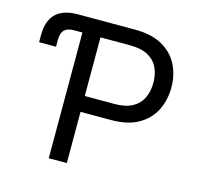

<svg xmlns="http://www.w3.org/2000/svg" viewBox="-106 -840 986 953"><g transform="rotate(15 387.5 -364.0)"><path d="M29.3 -543.9V-580.1Q29.3 -654.3 66.9 -690.9Q104.5 -727.5 179.7 -727.5H224.6V-646H180.2Q147.5 -646 131.8 -629.9Q116.2 -613.8 116.2 -579.1V-543.9ZM224.6 0V-727.5H473.6Q558.6 -727.5 613.5 -696.5Q668.5 -665.5 695.1 -613.3Q721.7 -561 721.7 -496.1Q721.7 -431.2 695.1 -378.4Q668.5 -325.7 613.8 -294.4Q559.1 -263.2 474.1 -263.2H297.9V-344.7H469.7Q527.3 -344.7 562.5 -364.5Q597.7 -384.3 613.5 -418.7Q629.4 -453.1 629.4 -496.1Q629.4 -539.1 613.5 -573Q597.7 -606.9 562.3 -626.5Q526.9 -646 468.8 -646H317.4V0Z"/></g></svg>

Font: Inter Variable LoSnoCo
Style: Regular
Weight: 400
Designer: Rasmus Andersson
Foundry: rsms
Version: Version 4.000;git-a52131595; featfreeze: case,dlig,ss01,ss02